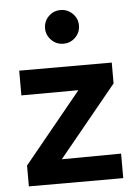

<svg xmlns="http://www.w3.org/2000/svg" viewBox="-54 -794 596 835"><g transform="rotate(-5 244.5 -376.0)"><path d="M38 0V-91L289 -398L40 -397V-505H444V-414L191 -105L450 -107V0ZM242 -605Q211 -605 189.5 -627Q168 -649 168 -678Q168 -709 189.5 -730.5Q211 -752 242 -752Q272 -752 294 -730.5Q316 -709 316 -679Q316 -648 294.5 -626.5Q273 -605 242 -605Z"/></g></svg>

Font: Red Hat Text SemiBold
Style: Regular
Weight: 600
Designer: Pentagram, MCKL
Foundry: MCKL
Version: Version 1.030